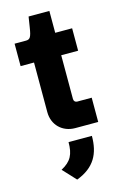

<svg xmlns="http://www.w3.org/2000/svg" viewBox="-134 -687 640 1009"><g transform="rotate(-15 186.0 -183.0)"><path d="M215 0H340V-132H261C251 -132 243 -139 243 -151V-389H335V-511H243V-630H130L121 -573C113 -519 105 -511 83 -511H22V-389H95V-119C95 -49 146 0 215 0ZM89 193 155 264C255 226 289 158 289 62H162C162 128 145 163 89 193Z"/></g></svg>

Font: Finlandica
Style: Bold
Weight: 700
Designer: Niklas Ekholm, Juho Hiilivirta, Jaakko Suomalainen
Foundry: Helsinki Type Studio
Version: Version 2.000;Glyphs 3.2 (3202)